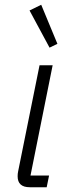

<svg xmlns="http://www.w3.org/2000/svg" viewBox="-20 -786 293 806"><path d="M188 -586 104 -742 153 -766 221 -602ZM176 0H105Q54 0 54 -46Q54 -57 56 -66L146 -512H201L108 -49H186Z"/></svg>

Font: IBM Plex Sans Light
Style: Italic
Weight: 300
Italic angle: -11.31°
Designer: Mike Abbink, Paul van der Laan, Pieter van Rosmalen
Foundry: Bold Monday
Version: Version 3.0